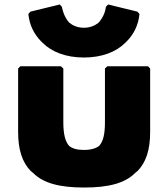

<svg xmlns="http://www.w3.org/2000/svg" viewBox="-20 -816 752 858"><path d="M356 22C465 22 538 3 584 -43L592 -50H593C633 -90 651 -147 651 -226V-510L641 -520H460L449 -510V-271C449 -218 442 -185 423 -164C409 -153 386 -146 356 -146C326 -146 305 -151 289 -164C271 -184 263 -218 263 -271V-510L252 -520H71L61 -510V-226C61 -148 79 -90 119 -50H120L128 -43C174 3 247 22 356 22ZM453 -785V-784C449 -745 421 -715 421 -715C406 -703 385 -692 355 -692C326 -692 305 -702 289 -715C263 -744 257 -784 257 -784V-785L247 -796L116 -764L107 -754V-751C112 -705 131 -665 162 -633L170 -625C212 -583 276 -559 355 -559C434 -559 498 -583 540 -625L547 -632C578 -663 598 -704 603 -751V-754L594 -764L463 -796Z"/></svg>

Font: Hussar Woodtype
Style: Ultra
Weight: 900
Foundry: Cannot Into Space Fonts
Version: Version 1.07